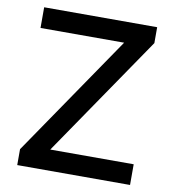

<svg xmlns="http://www.w3.org/2000/svg" viewBox="-80 -778 769 848"><g transform="rotate(10 304.5 -353.5)"><path d="M53.7 -71.3 424.8 -614.3H49.8V-707H556.6V-635.7L185.5 -92.8H559.6V0H53.7Z"/></g></svg>

Font: WEMIX Pretendard Medium
Style: Regular
Weight: 500
Designer: Base glyphs from Inter by Rasmus Andersson; Hangeul glyphs from Noto Sans CJK(Source Han Sans) by Jang Soo-young and Kan
Foundry: Kil Hyung-jin
Version: Version 1.000